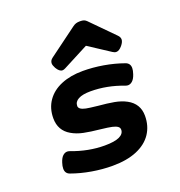

<svg xmlns="http://www.w3.org/2000/svg" viewBox="-127 -795 854 913"><g transform="rotate(-20 300.0 -338.5)"><path d="M410.2 -677.2 523.4 -562.5Q534.2 -551.8 534.2 -540Q534.2 -527.3 521 -511.2Q505.4 -492.2 490.7 -492.2Q481.9 -492.2 472.7 -498.5L364.3 -569.3L234.9 -502Q226.6 -497.6 220.2 -497.6Q204.6 -497.6 190.9 -521Q182.6 -536.1 182.6 -545.9Q182.6 -560.5 196.8 -570.8L340.8 -677.2Q348.6 -683.1 356.9 -685.8Q365.2 -688.5 377.4 -688.5Q390.1 -688.5 397.2 -685.8Q404.3 -683.1 410.2 -677.2ZM512.7 -426.8Q535.2 -418.9 535.2 -394.5Q535.2 -382.8 529.3 -365.2Q522.5 -344.2 511.7 -334.2Q501 -324.2 488.8 -324.2Q483.4 -324.2 476.1 -326.7Q393.1 -358.4 311 -358.4Q270 -358.4 248.8 -346.9Q227.5 -335.4 227.5 -314Q227.5 -296.4 261.7 -289.1Q275.4 -286.1 320.8 -281.2Q366.7 -277.3 400.4 -271.2Q434.1 -265.1 460.4 -251Q514.6 -221.7 514.6 -160.6Q514.6 -109.4 489 -70.8Q463.4 -32.2 412.6 -10.7Q361.8 10.7 289.1 10.7Q238.3 10.7 185.3 1.7Q132.3 -7.3 85 -24.4Q63 -32.2 63 -56.6Q63 -69.8 68.4 -85.9Q75.2 -107.4 85.7 -117.2Q96.2 -127 108.4 -127Q113.8 -127 121.1 -124.5Q204.6 -92.8 286.6 -92.8Q337.4 -92.8 361.6 -104.5Q385.7 -116.2 385.7 -137.2Q385.7 -147.5 376.7 -153.8Q367.7 -160.2 350.1 -164.1Q333 -168 293 -172.4Q244.6 -177.2 211.4 -184.1Q178.2 -190.9 152.3 -206.1Q100.6 -235.8 100.6 -297.9Q100.6 -348.6 126.5 -385.7Q152.3 -422.9 199.5 -442.4Q246.6 -461.9 308.6 -461.9Q359.4 -461.9 412.4 -452.9Q465.3 -443.8 512.7 -426.8Z"/></g></svg>

Font: Courier Prime Sans
Style: Bold Italic
Weight: 700
Italic angle: -10°
Designer: Alan Dague-Greene
Foundry: Quote-Unquote Apps
Version: Version 3.020